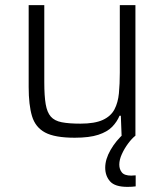

<svg xmlns="http://www.w3.org/2000/svg" viewBox="-20 -530 641 750"><path d="M272 8Q194 8 156 -12.5Q118 -33 105 -76.5Q92 -120 92 -190V-510H153V-209Q153 -155 158.5 -123Q164 -91 178.5 -74.5Q193 -58 221 -52.5Q249 -47 294 -47Q350 -47 381.5 -61.5Q413 -76 427 -102.5Q441 -129 444.5 -165.5Q448 -202 448 -246V-510H509V0H455L452 -78H447Q437 -54 418 -34.5Q399 -15 364 -3.5Q329 8 272 8ZM478 200Q429 200 410 178.5Q391 157 391 125Q391 92 412 55.5Q433 19 466 -10L509 0Q495 11 480.5 30.5Q466 50 456 72Q446 94 446 113Q446 131 456 143.5Q466 156 493 156Q496 156 500 155.5Q504 155 510 155V198Q496 200 478 200Z"/></svg>

Font: Saira Light
Style: Regular
Weight: 300
Designer: Hector Gatti with collaboration of the Omnibus-Type team
Foundry: Omnibus-Type
Version: Version 1.100; ttfautohint (v1.8.3)